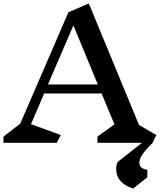

<svg xmlns="http://www.w3.org/2000/svg" viewBox="-23 -825 923 1109"><path d="M859 0Q818 40 800 66.5Q782 93 782 114Q782 132 793 142Q804 152 828 156V199L746 264Q648 232 648 151Q648 129 656 111L797 0H540V-36L638 -107L564 -285H232L156 -108L328 -45L305 0H-3V-36L94 -111L372 -754L490 -805L780 -103L880 -45L858 -1ZM401 -678 254 -337H542Z"/></svg>

Font: Inknut Antiqua Medium
Style: Regular
Weight: 500
Designer: Claus Eggers Sørensen
Foundry: Claus Eggers Sørensen
Version: Version 1.003; ttfautohint (v1.8.2) -l 8 -r 50 -G 200 -x 14 